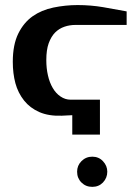

<svg xmlns="http://www.w3.org/2000/svg" viewBox="-20 -725 533 755"><path d="M478 -627V-680.2Q442.4 -687 385.7 -696.8Q336.9 -705.1 285.2 -705.1Q237.3 -705.1 189.9 -695.3Q143.1 -685.5 108.4 -661.1Q73.2 -636.2 51.8 -592.8Q30.3 -548.8 30.3 -481.9Q30.3 -436.5 40.5 -397.9Q50.8 -359.9 74.7 -329.6Q98.1 -300.3 134.8 -284.2Q171.9 -268.1 223.1 -270L242.7 -271Q262.2 -272 264.2 -272V-195.8H373V-333H257.8Q236.3 -333 217.8 -345.7Q199.7 -357.9 187.5 -378.9Q174.8 -400.4 168.5 -428.7Q162.1 -456.1 162.1 -488.8Q162.1 -528.8 171.4 -554.7Q181.2 -581.5 196.8 -597.2Q212.4 -612.8 233.9 -620.1Q253.9 -627 277.8 -627ZM401.9 -49.8Q401.9 -73.2 384.8 -91.3Q368.2 -108.9 342.8 -108.9Q317.9 -108.9 300.3 -91.3Q283.2 -74.2 283.2 -49.8Q283.2 -24.4 300.3 -7.3Q317.4 9.8 342.8 9.8Q368.2 9.8 384.8 -7.3Q401.9 -25.4 401.9 -49.8Z"/></svg>

Font: SimahzazaarabicW05-SemiBold
Style: Regular
Weight: 600
Designer: Ahmed zaza
Foundry: Ahmed zaza
Version: Version 1.001